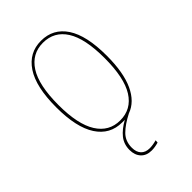

<svg xmlns="http://www.w3.org/2000/svg" viewBox="-218 -612 895 895"><g transform="rotate(-45 229.5 -164.5)"><path d="M177 124Q177 153 192 169Q207 185 235 185Q255 185 280 178L279 192Q255 199 234 199Q200 199 181 178.5Q162 158 162 124Q162 86 184 58.5Q206 31 246 9H229Q149 9 105 -58.5Q61 -126 61 -258Q61 -393 106 -460.5Q151 -528 230 -528Q310 -528 354 -461.5Q398 -395 398 -262Q398 -151 367.5 -85Q337 -19 281 1Q232 26 204.5 53.5Q177 81 177 124ZM229 -4Q303 -4 343 -67.5Q383 -131 383 -262Q383 -390 343.5 -452.5Q304 -515 230 -515Q157 -515 116.5 -452Q76 -389 76 -258Q76 -131 116 -67.5Q156 -4 229 -4Z"/></g></svg>

Font: Fira Sans Compressed Hair
Style: Regular
Weight: 100
Width: 1
Designer: bBox Type GmbH & Carrois Corporate GbR & Edenspiekermann AG
Foundry: bBox Type GmbH & Carrois Corporate GbR & Edenspiekermann AG
Version: Version 4.301